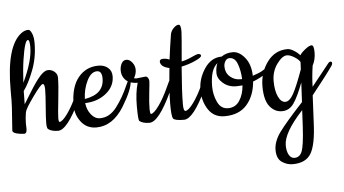

<svg xmlns="http://www.w3.org/2000/svg" viewBox="-58 -703 2019 1126"><g transform="rotate(-5 951.5 -140.0)"><path d="M83 -54 84 -23Q84 5 68 5Q44 5 22 -1.5Q0 -8 0 -19.5Q0 -31 5.5 -98.5Q11 -166 11 -200V-258Q11 -514 102 -584Q123 -600 145 -600Q155 -600 165 -578Q175 -556 175 -521Q175 -435 146 -360Q117 -285 87 -245Q86 -220 86 -167Q90 -173 128 -235Q166 -297 192.5 -326Q219 -355 240 -355Q261 -355 277.5 -341Q294 -327 294 -306Q294 -262 284.5 -176.5Q275 -91 275 -68.5Q275 -46 281 -46Q298 -47 328 -88.5Q358 -130 387.5 -195Q417 -260 423.5 -260Q430 -260 430 -252Q430 -224 401 -163Q322 5 268 5Q229 5 209 -11Q202 -18 202 -47.5Q202 -77 207.5 -143.5Q213 -210 213 -243Q213 -276 201.5 -276Q190 -276 141 -207.5Q92 -139 89 -120Q83 -85 83 -54ZM148 -499Q148 -541 137 -541Q119 -541 102 -430Q93 -371 89 -293Q148 -416 148 -499Z M493 5Q437 5 404 -37.5Q371 -80 371 -134Q371 -243 417 -299Q463 -355 536 -355Q570 -355 592 -336.5Q614 -318 614 -286Q614 -226 563.5 -185.5Q513 -145 440 -143Q444 -104 466.5 -75.5Q489 -47 519 -47Q549 -47 573 -61Q597 -75 617 -101Q659 -156 689 -226Q697 -244 701.5 -252Q706 -260 711.5 -260Q717 -260 717 -252Q717 -202 656 -102Q590 5 493 5ZM440 -167Q499 -177 526.5 -205Q554 -233 554 -278Q554 -323 525 -323Q490 -323 466 -274.5Q442 -226 440 -167Z M751 -261 806 -267Q814 -267 820 -258Q826 -249 826 -239Q826 -229 819.5 -171Q813 -113 813 -79.5Q813 -46 819 -46Q836 -47 866 -88.5Q896 -130 925.5 -195Q955 -260 961.5 -260Q968 -260 968 -252Q968 -224 939 -163Q860 5 806 5Q767 5 747 -11Q740 -18 740 -98Q740 -178 757 -235Q699 -235 676 -272Q664 -291 664 -315Q664 -339 674 -357Q684 -375 702.5 -375Q721 -375 736.5 -355.5Q752 -336 752 -312Q752 -288 738 -264Q742 -261 751 -261Z M1143 -163Q1064 5 1009.5 5Q955 5 945.5 -8Q936 -21 936 -94Q936 -167 950 -305Q900 -315 897 -346Q897 -362 918 -362Q939 -362 955 -354Q964 -426 976 -500Q979 -519 995 -536Q1011 -553 1026 -553Q1039 -553 1039 -512Q1039 -493 1025 -337Q1052 -342 1084.5 -357Q1117 -372 1123 -372Q1141 -372 1141 -361Q1142 -351 1104 -333.5Q1066 -316 1022 -307Q1010 -161 1010 -86Q1010 -46 1022 -46Q1040 -47 1070 -88Q1100 -129 1129.5 -194.5Q1159 -260 1165.5 -260Q1172 -260 1172 -252Q1172 -224 1143 -163Z M1433 -217Q1473 -230 1488.5 -239.5Q1504 -249 1512 -254L1524 -261Q1529 -264 1532 -264Q1540 -264 1540 -255Q1540 -246 1509 -223.5Q1478 -201 1432 -183Q1425 -99 1379 -47Q1333 5 1248 5Q1186 5 1153 -44.5Q1120 -94 1120 -160.5Q1120 -227 1159.5 -286Q1199 -345 1261 -345Q1289 -365 1327.5 -365Q1366 -365 1399 -324Q1432 -283 1433 -217ZM1368 -166 1332 -164Q1286 -164 1254 -191.5Q1222 -219 1222 -252Q1222 -285 1233 -309Q1190 -275 1190 -175Q1190 -127 1210 -83.5Q1230 -40 1273 -40Q1316 -40 1340 -76.5Q1364 -113 1368 -166ZM1306 -332Q1290 -332 1281 -317.5Q1272 -303 1272 -286Q1272 -249 1297.5 -226Q1323 -203 1357 -203H1369Q1367 -252 1352.5 -292Q1338 -332 1306 -332Z M1649 -355Q1664 -355 1685 -342.5Q1706 -330 1722 -312Q1725 -322 1751 -343.5Q1777 -365 1791.5 -365Q1806 -365 1806 -322Q1806 -279 1788 -246Q1778 -179 1777 -122Q1875 -246 1881.5 -253Q1888 -260 1893 -260Q1903 -260 1903 -250Q1903 -244 1899 -237Q1867 -190 1773 -72Q1767 47 1765 90Q1760 217 1729.5 268.5Q1699 320 1621 320Q1587 320 1557.5 299.5Q1528 279 1528 228.5Q1528 178 1566.5 125Q1605 72 1707 -38L1713 -153Q1682 -71 1655.5 -33Q1629 5 1586 5Q1543 5 1513.5 -32Q1484 -69 1484 -150Q1484 -231 1529.5 -293Q1575 -355 1649 -355ZM1643 -319Q1615 -319 1583.5 -275.5Q1552 -232 1552 -175.5Q1552 -119 1568.5 -83.5Q1585 -48 1610 -48Q1635 -48 1658 -89Q1681 -130 1717 -230Q1719 -264 1719 -273Q1711 -288 1686 -303.5Q1661 -319 1643 -319ZM1704 9Q1590 132 1590 206Q1590 240 1602 262Q1614 284 1635 284Q1667 284 1680 249Q1693 214 1699 107Z"/></g></svg>

Font: Cookie
Style: Regular
Weight: 400
Designer: Ania Kruk
Foundry: Ania Kruk
Version: Version 1.004